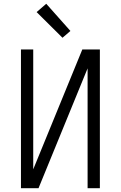

<svg xmlns="http://www.w3.org/2000/svg" viewBox="-20 -997 640 1017"><path d="M91 0V-735H156V-100L416 -735H509V0H444V-635L184 0ZM311 -797 174 -933 225 -977 353 -833Z"/></svg>

Font: Iosevka Aile Light
Style: Regular
Weight: 300
Designer: Belleve Invis
Foundry: Belleve Invis
Version: Version 27.3.5; ttfautohint (v1.8.4)